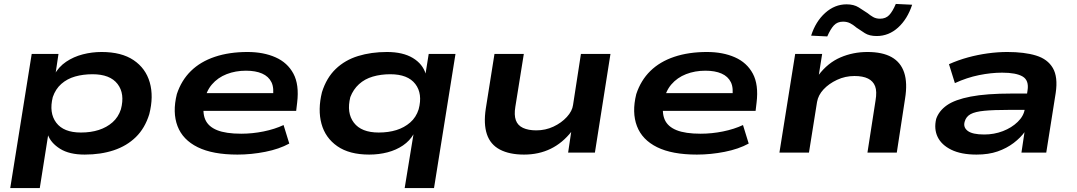

<svg xmlns="http://www.w3.org/2000/svg" viewBox="-20 -775 5471 975"><path d="M32 180 141 -501H277L261 -394H255Q278 -436 316 -461.5Q354 -487 400.5 -499Q447 -511 496 -511Q597 -511 658.5 -469.5Q720 -428 740.5 -356.5Q761 -285 738 -195Q716 -124 670 -79Q624 -34 558 -12Q492 10 410 10Q332 10 285 -19.5Q238 -49 223 -91L225 -92L182 180ZM391 -102Q441 -102 481.5 -115Q522 -128 551.5 -154Q581 -180 594 -220Q615 -299 577 -348.5Q539 -398 450 -398Q402 -398 361.5 -386.5Q321 -375 291.5 -349Q262 -323 248 -282Q228 -202 265.5 -152Q303 -102 391 -102Z M1186 10Q1060 10 984 -27.5Q908 -65 881.5 -134.5Q855 -204 878 -297Q901 -367 949.5 -414.5Q998 -462 1071 -486.5Q1144 -511 1237 -511Q1318 -511 1379 -484Q1440 -457 1470 -401Q1500 -345 1489 -254L1484 -212H984L997 -302H1391L1365 -277Q1373 -328 1358.5 -357.5Q1344 -387 1311 -401.5Q1278 -416 1229 -416Q1176 -416 1131 -398.5Q1086 -381 1056 -346Q1026 -311 1017 -257Q1007 -203 1022.5 -167.5Q1038 -132 1082.5 -114Q1127 -96 1205 -96Q1262 -96 1318.5 -107.5Q1375 -119 1420 -140L1449 -46Q1398 -18 1327 -4Q1256 10 1186 10Z M2035 180 2080 -95H2081Q2061 -60 2026.5 -36.5Q1992 -13 1948 -1.5Q1904 10 1855 10Q1754 10 1693 -32.5Q1632 -75 1612.5 -146.5Q1593 -218 1615 -307Q1638 -380 1685 -425Q1732 -470 1798.5 -490.5Q1865 -511 1945 -511Q2026 -511 2076.5 -480.5Q2127 -450 2142 -399L2141 -401L2157 -501H2293L2184 180ZM1903 -102Q1953 -102 1993 -114.5Q2033 -127 2063 -153Q2093 -179 2106 -220Q2127 -299 2089 -348.5Q2051 -398 1962 -398Q1914 -398 1873 -386Q1832 -374 1803 -347.5Q1774 -321 1759 -282Q1739 -202 1777 -152Q1815 -102 1903 -102Z M2641 10Q2567 10 2518.5 -15.5Q2470 -41 2452.5 -93.5Q2435 -146 2447 -224L2491 -501H2640L2597 -233Q2590 -191 2599.5 -164.5Q2609 -138 2636 -125.5Q2663 -113 2703 -113Q2750 -113 2790.5 -132Q2831 -151 2858.5 -181Q2886 -211 2890 -242L2930 -501H3080L3001 0H2865L2881 -108H2883Q2837 -49 2776.5 -19.5Q2716 10 2641 10Z M3519 10Q3393 10 3317 -27.5Q3241 -65 3214.5 -134.5Q3188 -204 3211 -297Q3234 -367 3282.5 -414.5Q3331 -462 3404 -486.5Q3477 -511 3570 -511Q3651 -511 3712 -484Q3773 -457 3803 -401Q3833 -345 3822 -254L3817 -212H3317L3330 -302H3724L3698 -277Q3706 -328 3691.5 -357.5Q3677 -387 3644 -401.5Q3611 -416 3562 -416Q3509 -416 3464 -398.5Q3419 -381 3389 -346Q3359 -311 3350 -257Q3340 -203 3355.5 -167.5Q3371 -132 3415.5 -114Q3460 -96 3538 -96Q3595 -96 3651.5 -107.5Q3708 -119 3753 -140L3782 -46Q3731 -18 3660 -4Q3589 10 3519 10Z M3938 0 4018 -501H4155L4138 -394H4137Q4184 -456 4248 -483.5Q4312 -511 4385 -511Q4461 -511 4507.5 -485Q4554 -459 4571.5 -406.5Q4589 -354 4576 -274L4534 0H4385L4426 -264Q4434 -311 4424 -337Q4414 -363 4388 -376Q4362 -389 4319 -389Q4272 -389 4230.5 -369.5Q4189 -350 4162 -321Q4135 -292 4129 -257L4088 0ZM4181 -590 4099 -594Q4122 -666 4170.5 -709.5Q4219 -753 4279 -753Q4316 -753 4340.5 -737.5Q4365 -722 4386 -708Q4399 -697 4414 -688.5Q4429 -680 4449 -680Q4478 -680 4495.5 -698.5Q4513 -717 4529 -755L4612 -751Q4588 -678 4540.5 -635Q4493 -592 4432 -592Q4395 -592 4372 -606.5Q4349 -621 4329 -635Q4314 -648 4298 -656.5Q4282 -665 4261 -665Q4232 -665 4214.5 -646Q4197 -627 4181 -590Z M4939 10Q4861 10 4811 -14.5Q4761 -39 4741.5 -79.5Q4722 -120 4734 -171Q4748 -212 4788.5 -240.5Q4829 -269 4909 -284.5Q4989 -300 5119 -300H5221L5209 -217H5103Q5026 -217 4979 -212.5Q4932 -208 4909 -195.5Q4886 -183 4879 -158Q4870 -129 4894 -110.5Q4918 -92 4978 -92Q5028 -92 5072.5 -109Q5117 -126 5148 -156Q5179 -186 5184 -222L5198 -316Q5206 -367 5173 -386.5Q5140 -406 5069 -406Q5013 -406 4951.5 -393.5Q4890 -381 4829 -353L4799 -449Q4846 -470 4895.5 -483.5Q4945 -497 4996 -504Q5047 -511 5095 -511Q5182 -511 5241 -493Q5300 -475 5326.5 -429.5Q5353 -384 5341 -303L5293 0H5167L5183 -107H5185Q5163 -76 5127.5 -49Q5092 -22 5046 -6Q5000 10 4939 10Z"/></svg>

Font: Nunito Sans 7pt Expanded
Style: Bold Italic
Weight: 700
Width: 7
Italic angle: -9°
Designer: Vernon Adams
Foundry: Vernon Adams
Version: Version 3.101;gftools[0.9.27]